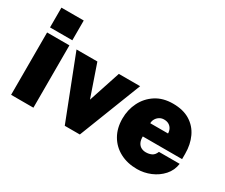

<svg xmlns="http://www.w3.org/2000/svg" viewBox="-118 -1046 1615 1379"><g transform="rotate(30 689.5 -356.5)"><path d="M240 -517V0H55V-517ZM240 -723V-559H55V-723Z M826.5 -517 625 0H500L299 -517H472L563 -253L650 -517Z M1023.5 -214Q1023 -183 1033 -163.5Q1043 -144 1060.2 -135Q1077.5 -126 1098.5 -126Q1125 -126 1146.2 -136Q1167.5 -146 1179.5 -176H1351.5Q1343.5 -118.5 1306 -76.8Q1268.5 -35 1214.8 -12.5Q1161 10 1103.5 10Q1023 10 961.8 -22.8Q900.5 -55.5 866.5 -114.5Q832.5 -173.5 832.5 -252Q832.5 -326 863.8 -388.5Q895 -451 953.8 -489Q1012.5 -527 1095.5 -527Q1180 -527 1236.5 -492Q1293 -457 1321.2 -396.2Q1349.5 -335.5 1349.5 -259V-214ZM1022.5 -323H1170Q1170 -342.5 1161.5 -359.2Q1153 -376 1136.5 -386Q1120 -396 1095.5 -396Q1075.5 -396 1059 -386Q1042.5 -376 1032.5 -359.2Q1022.5 -342.5 1022.5 -323Z"/></g></svg>

Font: Public Sans Black
Style: Regular
Weight: 900
Designer: The Public Sans Project Authors: Dan O. Williams and USWDS (Libre Franklin designed by Pablo Impallari and Rodrigo Fuenz
Version: Version 1.007